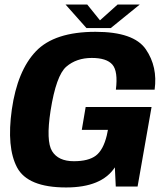

<svg xmlns="http://www.w3.org/2000/svg" viewBox="-20 -821 736 845"><path d="M271 4Q427.5 4 485.5 -84.5L489.5 0H585.5L647 -350H357L340 -249.5H455L450 -225Q434.5 -161 402 -136.2Q369.5 -111.5 305 -111.5Q236.5 -111.5 209.2 -155.8Q182 -200 202.5 -333.5Q227 -489 271.8 -527.5Q316.5 -566 384 -566Q449 -566 474.5 -536.8Q500 -507.5 490 -426.5H660.5Q674.5 -527 621.8 -604Q569 -681 400.5 -681Q220 -681 138.2 -595.5Q56.5 -510 32 -339Q8.5 -172 55.2 -84Q102 4 271 4ZM360.5 -697.5H467.5L595 -801H497.5L420 -731.5L364 -801H268.5Z"/></svg>

Font: Anybody Thin
Style: Bold Italic
Weight: 700
Italic angle: -10°
Version: Version 1.113;gftools[0.9.25]